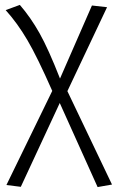

<svg xmlns="http://www.w3.org/2000/svg" viewBox="-20 -552 483 775"><path d="M432.1 192.9 374 203.1 221.2 -136.2 64 202.1 5.9 194.8 190.9 -185.1Q130.9 -321.3 90.8 -389.6Q50.8 -458 2.9 -511.2L60.1 -532.2Q104 -481.4 139.6 -418Q175.3 -354.5 222.2 -234.9L351.1 -529.8L412.1 -522.9L252 -184.1Z"/></svg>

Font: FiraSans-Light
Style: Regular
Weight: 300
Designer: Carrois Corporate & Edenspiekermann AG
Foundry: Carrois Corporate GbR & Edenspiekermann AG
Version: Version 3.106;PS 003.106;hotconv 1.0.70;makeotf.lib2.5.58329